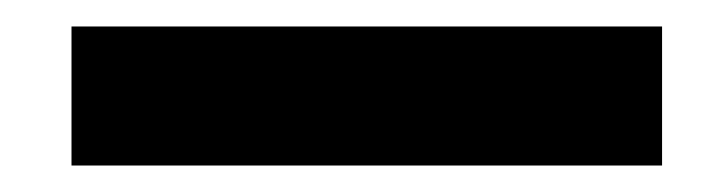

<svg xmlns="http://www.w3.org/2000/svg" viewBox="-20 -381 549 145"><path d="M480 -256H34V-361H480Z"/></svg>

Font: UN Bangla
Style: Bold
Weight: 700
Designer: Desinged by Rajon, Unicode developed by Rashed (IMGN)
Version: Version 2.001;March 19, 2023;FontCreator 14.0.0.2901 64-bit